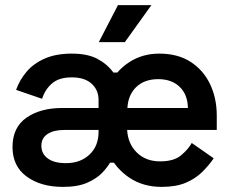

<svg xmlns="http://www.w3.org/2000/svg" viewBox="-20 -718 921 752"><path d="M375 -251Q375 -324 404.5 -382Q434 -440 485.5 -474Q537 -508 604 -508Q676 -508 726 -476Q776 -444 802.5 -389Q829 -334 829 -265V-209H478Q481 -155 516 -120.5Q551 -86 607 -86Q661 -86 689 -109.5Q717 -133 731 -158L817 -98Q798 -70 771.5 -44Q745 -18 707 -2Q669 14 613 14Q541 14 487.5 -21.5Q434 -57 404.5 -117.5Q375 -178 375 -251ZM366 -201V-209H231Q190 -209 166 -193Q142 -177 142 -147Q142 -116 167 -97.5Q192 -79 238 -79Q295 -79 330.5 -112.5Q366 -146 366 -201ZM29 -142Q29 -219 83.5 -257Q138 -295 223 -295H366V-327Q366 -365 339 -390Q312 -415 261 -415Q211 -415 183.5 -391Q156 -367 145 -331L43 -366Q57 -405 84 -437Q111 -469 155 -488.5Q199 -508 261 -508Q323 -508 361.5 -487.5Q400 -467 424 -434H450L428 -259L438 -81H411Q401 -63 380 -41Q359 -19 322 -2.5Q285 14 226 14Q140 14 84.5 -26.5Q29 -67 29 -142ZM716 -295Q715 -348 683.5 -378Q652 -408 600 -408Q546 -408 514 -377.5Q482 -347 479 -295ZM367 -553 442 -698H573L469 -553Z"/></svg>

Font: Space Grotesk Frontify SemiBold
Style: Regular
Weight: 600
Designer: Florian Karsten
Version: Version 2.000